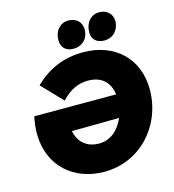

<svg xmlns="http://www.w3.org/2000/svg" viewBox="-133 -1031 1048 1158"><g transform="rotate(-15 391.5 -452.0)"><path d="M564 -416H53C45 -379 41 -344 41 -311C41 -104 190 17 376 17C604 17 768 -171 768 -393C768 -587 632 -713 437 -713C316 -713 217 -671 132 -588L255 -460C308 -516 359 -540 421 -540C507 -540 554 -491 564 -416ZM388 -748C438 -748 482 -782 482 -844C482 -890 449 -921 400 -921C350 -921 312 -881 312 -820C312 -776 341 -748 388 -748ZM581 -748C644 -748 674 -800 674 -844C674 -890 641 -921 592 -921C542 -921 504 -880 504 -819C504 -775 532 -748 581 -748ZM249 -271 544 -274C517 -209 465 -156 389 -156C311 -156 262 -202 249 -271Z"/></g></svg>

Font: Fixel Display Black
Style: Italic
Weight: 900
Italic angle: -10°
Designer: AlfaBravo + MacPaw
Foundry: Kyrylo Tkachov, Marchela Mozhyna, Serhii Makarenko, Maria Weinstein, Zakhar Kryvoshyya
Version: Version 1.210;Glyphs 3.2 (3217)